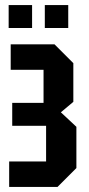

<svg xmlns="http://www.w3.org/2000/svg" viewBox="-20 -734 348 754"><path d="M280 -74 206 0H16V-100H161V-240H28V-330H151V-460H22V-560H194L268 -486V-334L219 -293L280 -236ZM14 -624V-714H106V-624ZM156 -624V-714H248V-624Z"/></svg>

Font: Tektur Condensed Medium
Style: Regular
Weight: 500
Width: 3
Designer: Adam Jagosz
Foundry: Adam Jagosz
Version: Version 1.005;gftools[0.9.30]